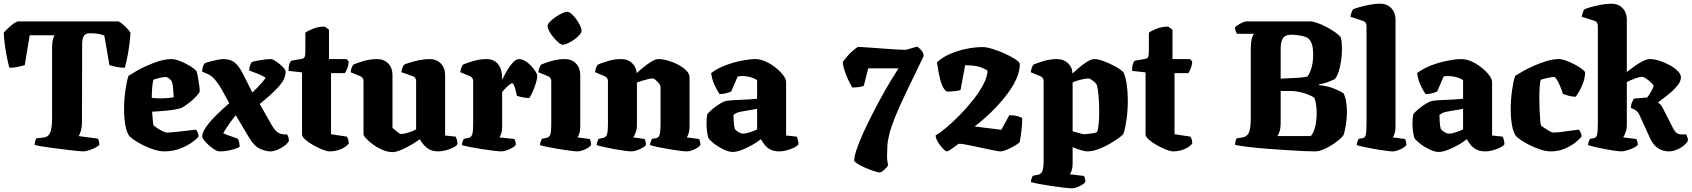

<svg xmlns="http://www.w3.org/2000/svg" viewBox="-25 -820 9167 1040"><path d="M425 0Q418 0 392 -2.5Q366 -5 331 -9.5Q296 -14 261 -18.5Q226 -23 199 -27.5Q172 -32 163 -35Q163 -46 166 -56.5Q169 -67 172 -71L210 -75Q235 -77 246 -99.5Q257 -122 257 -180V-556Q257 -588 261.5 -605Q266 -622 270 -629H136L109 -467Q96 -463 73.5 -458Q51 -453 26 -453Q19 -474 9 -527.5Q-1 -581 -5 -642Q6 -656 29 -676.5Q52 -697 70 -704H618Q634 -695 653 -677Q672 -659 682 -642Q678 -583 669 -533Q660 -483 651 -453Q626 -453 603.5 -458Q581 -463 568 -467L540 -627Q532 -631 512.5 -635.5Q493 -640 462 -640Q436 -640 428 -623Q420 -606 420 -583L419 -152Q418 -127 412.5 -109Q407 -91 401 -83L505 -69Q508 -65 510.5 -55.5Q513 -46 513 -35Q498 -21 470 -10.5Q442 0 425 0Z M865 0Q839 0 808 -10Q777 -20 748.5 -34.5Q720 -49 700 -63Q680 -77 674 -85Q660 -106 653.5 -144.5Q647 -183 647 -226Q647 -281 654.5 -332.5Q662 -384 671 -409Q685 -418 711 -433.5Q737 -449 770.5 -464Q804 -479 838.5 -489.5Q873 -500 903 -500Q923 -500 951 -489Q979 -478 1003.5 -463Q1028 -448 1039 -435Q1043 -425 1047 -403Q1051 -381 1054 -358.5Q1057 -336 1057 -323Q1038 -294 1008 -270Q978 -246 958 -235Q921 -225 879 -221Q837 -217 799 -215Q801 -184 803 -164.5Q805 -145 807 -141Q809 -138 823 -128.5Q837 -119 853.5 -110.5Q870 -102 877 -102Q895 -102 923.5 -105Q952 -108 982.5 -111.5Q1013 -115 1035 -118Q1040 -114 1045 -104.5Q1050 -95 1051 -81Q1041 -67 1014 -48Q987 -29 948.5 -14.5Q910 0 865 0ZM851 -287Q864 -287 886 -289Q908 -291 916 -294Q915 -311 913 -338Q911 -365 906 -378Q900 -389 889.5 -396Q879 -403 873 -403Q862 -403 839.5 -398Q817 -393 806 -388Q801 -369 799 -341.5Q797 -314 797 -290Q821 -287 851 -287Z M1166 0Q1153 0 1137 -10Q1121 -20 1105.5 -34Q1090 -48 1080 -61Q1070 -74 1070 -80Q1070 -103 1092 -133.5Q1114 -164 1148 -197.5Q1182 -231 1217 -261L1175 -337Q1162 -361 1142 -385.5Q1122 -410 1098 -420L1070 -432Q1070 -446 1074 -458Q1078 -470 1082 -476Q1091 -481 1111.5 -486.5Q1132 -492 1153 -496Q1174 -500 1182 -500Q1226 -500 1249 -479Q1272 -458 1291 -420L1342 -319Q1352 -328 1366.5 -343Q1381 -358 1394.5 -373.5Q1408 -389 1414 -399Q1398 -410 1369 -421.5Q1340 -433 1325 -438Q1325 -453 1329.5 -465.5Q1334 -478 1338 -483Q1346 -487 1364.5 -490.5Q1383 -494 1405 -497Q1427 -500 1443 -500Q1449 -500 1462 -492.5Q1475 -485 1488.5 -474Q1502 -463 1512 -451.5Q1522 -440 1522 -431Q1522 -391 1482 -348Q1442 -305 1382 -257L1443 -149Q1463 -113 1480 -102.5Q1497 -92 1516 -92H1530Q1533 -88 1536.5 -78.5Q1540 -69 1540 -58Q1535 -45 1517.5 -31.5Q1500 -18 1478.5 -9Q1457 0 1438 0Q1416 0 1384.5 -13.5Q1353 -27 1324 -75L1252 -196Q1241 -183 1226 -162.5Q1211 -142 1199.5 -124Q1188 -106 1184 -98Q1190 -95 1205 -89.5Q1220 -84 1237 -78Q1254 -72 1264 -68Q1267 -63 1270 -51Q1273 -39 1273 -25Q1257 -15 1226 -7.5Q1195 0 1166 0Z M1761 0Q1746 0 1721 -10Q1696 -20 1670.5 -34.5Q1645 -49 1628 -64.5Q1611 -80 1611 -92V-428L1538 -436Q1538 -461 1543 -474.5Q1548 -488 1552 -491L1609 -501Q1620 -503 1624.5 -510.5Q1629 -518 1629 -541V-643Q1642 -653 1671 -664.5Q1700 -676 1734 -676L1757 -659V-500H1852L1864 -487Q1863 -467 1856 -449.5Q1849 -432 1843 -424H1768V-93L1854 -80Q1857 -76 1860.5 -66Q1864 -56 1864 -42Q1848 -23 1820 -11.5Q1792 0 1761 0Z M2101 4Q2076 4 2048.5 -7.5Q2021 -19 1997.5 -36Q1974 -53 1959 -69Q1944 -85 1944 -93V-379Q1944 -400 1927 -407L1874 -429Q1876 -443 1880.5 -454.5Q1885 -466 1889 -470Q1906 -478 1943 -489Q1980 -500 2017 -500Q2055 -500 2078 -476Q2101 -452 2101 -414V-127Q2111 -119 2126 -106.5Q2141 -94 2149 -94Q2159 -94 2184 -101Q2209 -108 2229 -119V-379Q2229 -400 2212 -407L2149 -429Q2151 -443 2155.5 -454.5Q2160 -466 2164 -470Q2175 -475 2198 -482Q2221 -489 2249 -494.5Q2277 -500 2302 -500Q2340 -500 2363 -476Q2386 -452 2386 -414V-86L2443 -80Q2446 -75 2449.5 -64Q2453 -53 2453 -39Q2448 -30 2430.5 -21Q2413 -12 2390.5 -6Q2368 0 2348 0Q2311 0 2287 -19.5Q2263 -39 2249 -66Q2232 -53 2204 -36.5Q2176 -20 2148 -8Q2120 4 2101 4Z M2690 0Q2679 0 2649.5 -3.5Q2620 -7 2584.5 -12.5Q2549 -18 2519 -24Q2489 -30 2477 -34Q2477 -42 2480.5 -52Q2484 -62 2487 -68L2511 -73Q2527 -76 2532.5 -90.5Q2538 -105 2538 -153V-379Q2538 -400 2521 -407L2468 -429Q2470 -443 2474.5 -454.5Q2479 -466 2483 -470Q2500 -478 2537 -489Q2574 -500 2611 -500Q2649 -500 2672 -473.5Q2695 -447 2695 -394V-387Q2699 -396 2708.5 -414.5Q2718 -433 2731 -453Q2744 -473 2758.5 -486.5Q2773 -500 2788 -500Q2803 -500 2820 -489.5Q2837 -479 2851.5 -463.5Q2866 -448 2875.5 -433Q2885 -418 2885 -409Q2885 -393 2877 -367.5Q2869 -342 2859 -320Q2849 -298 2842 -289Q2826 -289 2806.5 -293Q2787 -297 2775 -301Q2773 -311 2769 -327Q2765 -343 2760 -356Q2755 -369 2749 -369Q2744 -369 2732.5 -359.5Q2721 -350 2710 -338.5Q2699 -327 2695 -322V-133Q2695 -112 2690 -97Q2685 -82 2680 -76L2762 -67Q2764 -63 2766.5 -54Q2769 -45 2769 -35Q2763 -27 2748 -18.5Q2733 -10 2717 -5Q2701 0 2690 0Z M3103 0Q3092 0 3064 -3.5Q3036 -7 3002.5 -12.5Q2969 -18 2940.5 -24Q2912 -30 2900 -34Q2900 -42 2903.5 -52Q2907 -62 2910 -68L2934 -73Q2950 -76 2955.5 -90.5Q2961 -105 2961 -153V-379Q2961 -400 2944 -407L2891 -429Q2893 -443 2897.5 -454.5Q2902 -466 2906 -470Q2923 -478 2960 -489Q2997 -500 3034 -500Q3072 -500 3095 -476Q3118 -452 3118 -414V-133Q3118 -112 3113 -97Q3108 -82 3103 -76L3170 -67Q3172 -63 3174.5 -54Q3177 -45 3177 -35Q3170 -23 3145.5 -11.5Q3121 0 3103 0ZM3023 -578Q3014 -578 3000.5 -589.5Q2987 -601 2973 -617.5Q2959 -634 2950 -651Q2941 -668 2941 -679Q2941 -689 2953.5 -702Q2966 -715 2984 -727.5Q3002 -740 3019.5 -748Q3037 -756 3048 -756Q3058 -756 3071 -744.5Q3084 -733 3096.5 -716Q3109 -699 3117 -681.5Q3125 -664 3125 -653Q3125 -644 3114 -631Q3103 -618 3086 -606Q3069 -594 3052 -586Q3035 -578 3023 -578Z M3395 0Q3384 0 3358 -3.5Q3332 -7 3301.5 -12.5Q3271 -18 3245 -24Q3219 -30 3207 -34Q3207 -42 3210.5 -52Q3214 -62 3217 -68L3241 -73Q3257 -76 3262.5 -90.5Q3268 -105 3268 -153V-379Q3268 -400 3251 -407L3198 -429Q3200 -443 3204.5 -454.5Q3209 -466 3213 -470Q3230 -478 3267 -489Q3304 -500 3341 -500Q3376 -500 3398.5 -478.5Q3421 -457 3424 -424Q3440 -439 3461.5 -456.5Q3483 -474 3504.5 -487Q3526 -500 3542 -500Q3565 -500 3594 -491.5Q3623 -483 3649.5 -469Q3676 -455 3693 -437.5Q3710 -420 3710 -401V-133Q3710 -112 3705 -97Q3700 -82 3695 -76L3762 -67Q3764 -63 3766.5 -54Q3769 -45 3769 -35Q3762 -23 3737.5 -11.5Q3713 0 3695 0Q3684 0 3656.5 -3.5Q3629 -7 3596 -12.5Q3563 -18 3535.5 -24Q3508 -30 3496 -34Q3496 -42 3499.5 -52Q3503 -62 3506 -68L3526 -71Q3542 -73 3547.5 -89Q3553 -105 3553 -153V-346Q3553 -357 3544.5 -368Q3536 -379 3526 -387Q3516 -395 3510 -395Q3500 -395 3483.5 -391Q3467 -387 3450.5 -382Q3434 -377 3425 -373V-143Q3425 -122 3418.5 -103.5Q3412 -85 3405 -76L3467 -67Q3469 -63 3471.5 -54Q3474 -45 3474 -35Q3469 -27 3454.5 -19Q3440 -11 3423.5 -5.5Q3407 0 3395 0Z M3944 3Q3922 3 3894 -10.5Q3866 -24 3843 -42Q3820 -60 3812 -73Q3802 -106 3802 -154Q3802 -167 3803 -179Q3804 -191 3806 -201Q3815 -213 3833.5 -228.5Q3852 -244 3872 -256.5Q3892 -269 3903 -272Q3913 -275 3941 -277Q3969 -279 4000 -280Q4012 -280 4015.5 -280.5Q4019 -281 4023 -281Q4027 -281 4038 -282Q4049 -283 4076 -285V-386Q4059 -397 4038.5 -402.5Q4018 -408 3997 -408Q3983 -408 3971 -406L3936 -325Q3929 -321 3912.5 -316Q3896 -311 3873 -310Q3862 -325 3847 -356Q3832 -387 3827 -424Q3859 -449 3904 -466Q3949 -483 3993 -491.5Q4037 -500 4066 -500Q4093 -500 4122 -487Q4151 -474 4176 -454Q4201 -434 4217 -413Q4233 -392 4233 -377V-86L4290 -80Q4293 -75 4296.5 -63.5Q4300 -52 4300 -38Q4291 -27 4272.5 -18.5Q4254 -10 4233.5 -5Q4213 0 4197 0Q4167 0 4147.5 -10.5Q4128 -21 4116 -36.5Q4104 -52 4096 -66Q4078 -51 4050 -35Q4022 -19 3993.5 -8Q3965 3 3944 3ZM4001 -96Q4013 -96 4036.5 -103.5Q4060 -111 4076 -119V-231Q4068 -229 4057 -227Q4046 -225 4033 -223Q4008 -219 3985 -214.5Q3962 -210 3948 -197Q3948 -184 3949.5 -160.5Q3951 -137 3955 -122Q3961 -113 3975 -104.5Q3989 -96 4001 -96Z M4739 115Q4717 110 4687 99Q4657 88 4632.5 74.5Q4608 61 4602 51Q4602 29 4614.5 -9Q4627 -47 4648.5 -94.5Q4670 -142 4696 -193.5Q4722 -245 4749 -294Q4776 -343 4800.5 -383.5Q4825 -424 4842 -450H4678L4654 -356Q4651 -352 4631 -349Q4611 -346 4591 -346Q4584 -358 4572 -382.5Q4560 -407 4550.5 -435Q4541 -463 4540 -484Q4548 -496 4562 -512.5Q4576 -529 4593 -544Q4610 -559 4623 -566Q4628 -566 4652 -564.5Q4676 -563 4710 -560.5Q4744 -558 4779 -555.5Q4814 -553 4841.5 -551.5Q4869 -550 4879 -550Q4883 -550 4897.5 -554.5Q4912 -559 4926 -563Q4940 -567 4944 -567Q4955 -560 4966.5 -546.5Q4978 -533 4978 -516L4884 -321Q4844 -238 4822.5 -183.5Q4801 -129 4792 -93Q4783 -57 4781.5 -29Q4780 -1 4780 29Q4780 43 4781.5 53Q4783 63 4786 75Q4779 87 4764.5 100Q4750 113 4739 115Z M5104 0Q5097 0 5082 -15.5Q5067 -31 5055 -51.5Q5043 -72 5043 -87Q5065 -99 5100 -128Q5135 -157 5173.5 -196.5Q5212 -236 5246.5 -279.5Q5281 -323 5302.5 -364.5Q5324 -406 5324 -438Q5308 -447 5294 -453Q5280 -459 5259.5 -462.5Q5239 -466 5203 -467L5178 -333Q5171 -329 5148.5 -326.5Q5126 -324 5103 -324Q5089 -333 5078.5 -357.5Q5068 -382 5061.5 -415.5Q5055 -449 5050 -482Q5078 -509 5120.5 -527.5Q5163 -546 5209.5 -555.5Q5256 -565 5298 -565Q5318 -565 5351 -555Q5384 -545 5418 -529.5Q5452 -514 5475.5 -498.5Q5499 -483 5499 -472Q5499 -435 5481.5 -395.5Q5464 -356 5436 -317.5Q5408 -279 5375 -244Q5342 -209 5310 -181Q5278 -153 5254 -135L5399 -117L5442 -196Q5468 -196 5485.5 -191Q5503 -186 5512 -181Q5512 -144 5507 -105.5Q5502 -67 5498 -49Q5488 -40 5468 -28.5Q5448 -17 5427.5 -8.5Q5407 0 5393 0Q5385 0 5363 -4.5Q5341 -9 5312 -15Q5283 -21 5253.5 -27.5Q5224 -34 5200.5 -38Q5177 -42 5167 -41Q5160 -36 5147 -26Q5134 -16 5121.5 -8Q5109 0 5104 0Z M5780 200Q5769 200 5738 196.5Q5707 193 5670 187.5Q5633 182 5602 176Q5571 170 5559 166Q5559 158 5562.5 148Q5566 138 5569 132L5596 127Q5612 124 5620 109.5Q5628 95 5628 47V-379Q5628 -400 5611 -407L5558 -429Q5560 -443 5564.5 -454.5Q5569 -466 5573 -470Q5590 -478 5627 -489Q5664 -500 5701 -500Q5736 -500 5760 -477.5Q5784 -455 5784 -422Q5797 -434 5818.5 -452.5Q5840 -471 5863 -485.5Q5886 -500 5903 -500Q5922 -500 5952.5 -489Q5983 -478 6013.5 -461.5Q6044 -445 6061 -428Q6074 -397 6079 -357Q6084 -317 6084 -276Q6084 -222 6077 -172.5Q6070 -123 6060 -94Q6049 -82 6026.5 -66.5Q6004 -51 5976 -35.5Q5948 -20 5918.5 -10Q5889 0 5864 0Q5853 0 5831 -6.5Q5809 -13 5785 -23V67Q5785 88 5780 103Q5775 118 5770 124L5847 133Q5849 137 5851.5 146Q5854 155 5854 165Q5847 177 5822.5 188.5Q5798 200 5780 200ZM5846 -93Q5852 -93 5866.5 -94.5Q5881 -96 5896.5 -98.5Q5912 -101 5918 -105Q5924 -123 5926.5 -152.5Q5929 -182 5929 -215Q5929 -259 5925.5 -299.5Q5922 -340 5917 -358Q5910 -372 5894 -383.5Q5878 -395 5871 -395Q5861 -395 5843.5 -391.5Q5826 -388 5809.5 -383Q5793 -378 5785 -373V-109Q5805 -103 5823.5 -98Q5842 -93 5846 -93Z M6330 0Q6315 0 6290 -10Q6265 -20 6239.5 -34.5Q6214 -49 6197 -64.5Q6180 -80 6180 -92V-428L6107 -436Q6107 -461 6112 -474.5Q6117 -488 6121 -491L6178 -501Q6189 -503 6193.5 -510.5Q6198 -518 6198 -541V-643Q6211 -653 6240 -664.5Q6269 -676 6303 -676L6326 -659V-500H6421L6433 -487Q6432 -467 6425 -449.5Q6418 -432 6412 -424H6337V-93L6423 -80Q6426 -76 6429.5 -66Q6433 -56 6433 -42Q6417 -23 6389 -11.5Q6361 0 6330 0Z M7099 0Q7081 0 7041 -1.5Q7001 -3 6949 -6.5Q6897 -10 6842.5 -14Q6788 -18 6741 -23.5Q6694 -29 6665 -35Q6665 -47 6668 -57Q6671 -67 6674 -71L6703 -75Q6730 -79 6740 -102Q6750 -125 6750 -180V-557Q6750 -586 6754.5 -606.5Q6759 -627 6768 -637H6676Q6673 -640 6669 -649.5Q6665 -659 6664 -671Q6670 -678 6682 -685.5Q6694 -693 6706.5 -698.5Q6719 -704 6725 -704H7078Q7106 -699 7137 -685Q7168 -671 7195 -653.5Q7222 -636 7237 -619Q7241 -606 7242.5 -588.5Q7244 -571 7244 -555Q7244 -523 7239 -489Q7234 -455 7225 -428.5Q7216 -402 7204 -391Q7190 -384 7168 -375.5Q7146 -367 7120 -363L7119 -359Q7164 -355 7200.5 -340.5Q7237 -326 7253 -314Q7263 -293 7267 -266Q7271 -239 7271 -215Q7271 -184 7266 -149.5Q7261 -115 7253 -89Q7241 -72 7213 -51Q7185 -30 7153.5 -15Q7122 0 7099 0ZM6912 -394Q6944 -396 6985 -397.5Q7026 -399 7057 -405Q7088 -451 7088 -525Q7088 -555 7082.5 -576Q7077 -597 7061 -613Q7042 -624 7013 -628Q6984 -632 6969 -632Q6936 -632 6924 -612.5Q6912 -593 6912 -558ZM6894 -83H7075Q7092 -102 7099.5 -136.5Q7107 -171 7107 -206Q7107 -229 7104 -251Q7101 -273 7095 -289Q7085 -298 7063 -307Q7041 -316 7015.5 -321.5Q6990 -327 6968 -327H6912V-152Q6912 -126 6906 -108Q6900 -90 6894 -83Z M7519 0Q7508 0 7481 -3.5Q7454 -7 7422 -12.5Q7390 -18 7363 -24Q7336 -30 7324 -34Q7324 -42 7327.5 -52Q7331 -62 7334 -68L7353 -71Q7369 -73 7373 -89Q7377 -105 7377 -153V-679Q7377 -700 7360 -706L7290 -729Q7292 -743 7296.5 -754.5Q7301 -766 7305 -770Q7316 -775 7341 -782Q7366 -789 7395.5 -794.5Q7425 -800 7450 -800Q7488 -800 7511 -776Q7534 -752 7534 -714V-133Q7534 -112 7529 -97Q7524 -82 7519 -76L7586 -67Q7588 -63 7590.5 -54Q7593 -45 7593 -35Q7586 -23 7561.5 -11.5Q7537 0 7519 0Z M7768 3Q7746 3 7718 -10.5Q7690 -24 7667 -42Q7644 -60 7636 -73Q7626 -106 7626 -154Q7626 -167 7627 -179Q7628 -191 7630 -201Q7639 -213 7657.5 -228.5Q7676 -244 7696 -256.5Q7716 -269 7727 -272Q7737 -275 7765 -277Q7793 -279 7824 -280Q7836 -280 7839.5 -280.5Q7843 -281 7847 -281Q7851 -281 7862 -282Q7873 -283 7900 -285V-386Q7883 -397 7862.5 -402.5Q7842 -408 7821 -408Q7807 -408 7795 -406L7760 -325Q7753 -321 7736.5 -316Q7720 -311 7697 -310Q7686 -325 7671 -356Q7656 -387 7651 -424Q7683 -449 7728 -466Q7773 -483 7817 -491.5Q7861 -500 7890 -500Q7917 -500 7946 -487Q7975 -474 8000 -454Q8025 -434 8041 -413Q8057 -392 8057 -377V-86L8114 -80Q8117 -75 8120.5 -63.5Q8124 -52 8124 -38Q8115 -27 8096.5 -18.5Q8078 -10 8057.5 -5Q8037 0 8021 0Q7991 0 7971.5 -10.5Q7952 -21 7940 -36.5Q7928 -52 7920 -66Q7902 -51 7874 -35Q7846 -19 7817.5 -8Q7789 3 7768 3ZM7825 -96Q7837 -96 7860.5 -103.5Q7884 -111 7900 -119V-231Q7892 -229 7881 -227Q7870 -225 7857 -223Q7832 -219 7809 -214.5Q7786 -210 7772 -197Q7772 -184 7773.5 -160.5Q7775 -137 7779 -122Q7785 -113 7799 -104.5Q7813 -96 7825 -96Z M8376 0Q8350 0 8319 -10Q8288 -20 8259.5 -34.5Q8231 -49 8211 -63Q8191 -77 8185 -85Q8171 -106 8164.5 -144.5Q8158 -183 8158 -226Q8158 -281 8165.5 -332.5Q8173 -384 8182 -409Q8196 -418 8223 -433.5Q8250 -449 8284 -464Q8318 -479 8353.5 -489.5Q8389 -500 8419 -500Q8434 -500 8455.5 -492.5Q8477 -485 8498.5 -474Q8520 -463 8537.5 -451Q8555 -439 8561 -429Q8561 -393 8544 -355.5Q8527 -318 8510 -296Q8490 -296 8471 -301.5Q8452 -307 8441 -311Q8435 -331 8426 -352.5Q8417 -374 8408 -388.5Q8399 -403 8392 -403Q8385 -403 8371 -400.5Q8357 -398 8343 -394.5Q8329 -391 8321 -388Q8317 -379 8315 -349.5Q8313 -320 8313 -287Q8313 -253 8314.5 -221Q8316 -189 8318 -167Q8320 -145 8322 -141Q8323 -139 8336.5 -129.5Q8350 -120 8365.5 -111Q8381 -102 8388 -102Q8405 -102 8434 -105.5Q8463 -109 8490 -113Q8517 -117 8526 -118Q8531 -114 8536 -104.5Q8541 -95 8542 -81Q8532 -67 8508 -48Q8484 -29 8450 -14.5Q8416 0 8376 0Z M8757 0Q8746 0 8721.5 -3.5Q8697 -7 8668 -12.5Q8639 -18 8614 -24Q8589 -30 8577 -34Q8577 -42 8580.5 -52Q8584 -62 8587 -68L8606 -71Q8623 -74 8626.5 -92Q8630 -110 8630 -153V-679Q8630 -701 8613 -707L8543 -729Q8545 -743 8549.5 -754.5Q8554 -766 8558 -770Q8569 -775 8594 -782Q8619 -789 8648.5 -794.5Q8678 -800 8703 -800Q8741 -800 8764 -776Q8787 -752 8787 -714V-430Q8807 -446 8829.5 -462Q8852 -478 8874 -489Q8896 -500 8912 -500Q8935 -500 8963.5 -491Q8992 -482 9018.5 -467.5Q9045 -453 9062.5 -435.5Q9080 -418 9080 -401Q9080 -381 9063 -359Q9046 -337 9023 -317.5Q9000 -298 8980 -283.5Q8960 -269 8955 -263Q8960 -262 8966.5 -256.5Q8973 -251 8980 -238L9040 -121Q9055 -92 9082 -92H9108Q9111 -88 9114.5 -78.5Q9118 -69 9118 -58Q9111 -44 9094 -30.5Q9077 -17 9055.5 -8.5Q9034 0 9014 0Q8984 0 8957.5 -16Q8931 -32 8913 -71L8856 -196Q8847 -216 8833 -224Q8819 -232 8809 -235Q8809 -252 8815 -265.5Q8821 -279 8826 -286L8897 -292Q8903 -298 8911 -311.5Q8919 -325 8925.5 -338Q8932 -351 8932 -355Q8932 -360 8920 -371.5Q8908 -383 8893 -393.5Q8878 -404 8869 -404Q8857 -404 8833.5 -395.5Q8810 -387 8787 -376V-143Q8787 -122 8780.5 -103.5Q8774 -85 8767 -76L8839 -67Q8841 -63 8843.5 -54Q8846 -45 8846 -35Q8840 -27 8823.5 -19Q8807 -11 8788 -5.5Q8769 0 8757 0Z"/></svg>

Font: Texturina 72pt Black
Style: Regular
Weight: 900
Designer: Guillermo Torres Carreño
Foundry: Omnibus-Type
Version: Version 1.002; ttfautohint (v1.8.3)